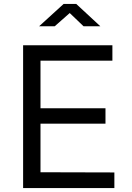

<svg xmlns="http://www.w3.org/2000/svg" viewBox="-20 -952 666 972"><path d="M403 -819H488L366 -932H302L178 -819H257L333 -886ZM97 0H559V-79L185 -80V-326H514V-404H185V-645H549V-723H97Z"/></svg>

Font: United Sans
Style: Regular
Weight: 400
Designer: Pablo Impallari, Rodrigo Fuenzalida (Modified by Dan O. Williams)
Version: Version 1.000;PS 001.000;hotconv 1.0.88;makeotf.lib2.5.64775